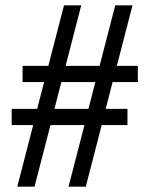

<svg xmlns="http://www.w3.org/2000/svg" viewBox="-20 -694 563 723"><path d="M24 -223V-284H120L146 -385H65V-446H162L221 -674H286L227 -446H355L414 -674H479L420 -446H499V-385H404L378 -284H460V-223H363L303 9H238L298 -223H170L110 9H45L105 -223ZM211 -385 185 -284H313L339 -385Z"/></svg>

Font: Average Sans
Style: Regular
Weight: 400
Designer: Eduardo Rodriguez Tunni
Foundry: Eduardo Rodriguez Tunni
Version: Version 1.001